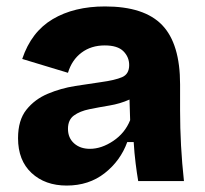

<svg xmlns="http://www.w3.org/2000/svg" viewBox="-20 -562 636 596"><path d="M187 14Q120 14 78 -25Q36 -64 36 -133Q36 -189 62 -221.5Q88 -254 128.5 -271Q169 -288 213 -295Q257 -302 293 -307Q337 -313 359 -322.5Q381 -332 381 -360Q381 -385 363 -403Q345 -421 305 -421Q263 -421 233 -398.5Q203 -376 191 -336L49 -379Q77 -463 143.5 -502.5Q210 -542 306 -542Q428 -542 483.5 -484Q539 -426 539 -300V-219Q539 -110 551 0H409Q405 -23 401 -55Q397 -87 395 -121H375Q354 -63 305 -24.5Q256 14 187 14ZM259 -100Q295 -100 331.5 -124.5Q368 -149 384 -189L382 -253Q353 -240 320 -234.5Q287 -229 257.5 -223Q228 -217 209.5 -203.5Q191 -190 191 -162Q191 -134 210 -117Q229 -100 259 -100Z"/></svg>

Font: Bricolage Grotesque 10pt ExtraBold
Style: Regular
Weight: 800
Designer: Mathieu Triay
Foundry: Atelier Triay
Version: Version 1.000; ttfautohint (v1.8.4.7-5d5b);gftools[0.9.32]